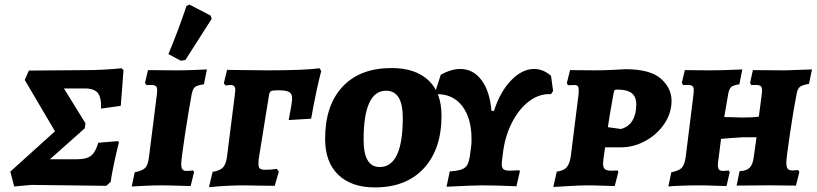

<svg xmlns="http://www.w3.org/2000/svg" viewBox="-20 -809 3564 838"><path d="M463 -15 444 2 117 -2 42 5 25 -60 220 -236 88 -460 106 -501 363 -503Q426 -503 511 -511L519 -503Q518 -497 514 -435L507 -347L421 -335Q423 -383 407 -403Q391 -423 350 -423H259L353 -271L350 -249L198 -114H318Q358 -114 377.5 -129.5Q397 -145 409 -186L495 -193L499 -188Q471 -74 463 -15Z M771 -93Q771 -76 776.5 -69.5Q782 -63 794 -63Q806 -63 813.5 -64Q821 -65 823 -65L827 -58L812 3Q797 3 757.5 1.5Q718 0 683 0Q652 0 610 2Q568 4 555 5L568 -57Q602 -64 614 -76.5Q626 -89 630 -122L665 -399Q666 -405 666 -415Q666 -428 660.5 -433Q655 -438 641 -438H619Q617 -440 613 -448L626 -503L750 -502Q786 -502 826.5 -503.5Q867 -505 883 -506L870 -441Q841 -437 831.5 -429.5Q822 -422 817 -400Q804 -330 787.5 -222.5Q771 -115 771 -93ZM789 -547 769 -544 715 -573Q756 -670 794 -783L807 -789L899 -741L904 -727Z M908 -59Q940 -64 953.5 -78.5Q967 -93 971 -127L1005 -396L1007 -416Q1007 -428 1002 -433Q997 -438 986 -438L964 -436L957 -446L971 -504Q1022 -504 1052 -503L1146 -502Q1309 -502 1375 -511L1382 -499Q1361 -420 1338 -291L1240 -285Q1255 -360 1255 -380Q1255 -400 1242 -407.5Q1229 -415 1194 -415Q1169 -415 1162.5 -411Q1156 -407 1154 -393L1109 -114Q1108 -107 1108 -95Q1108 -79 1114 -73.5Q1120 -68 1138 -68Q1165 -68 1188 -72L1197 -60L1179 2L1102 1Q1081 0 1048 0Q972 0 892 8Z M1399 -203Q1399 -349 1475 -430.5Q1551 -512 1689 -512Q1793 -512 1850 -458.5Q1907 -405 1907 -304Q1907 -158 1830 -74.5Q1753 9 1616 9Q1514 9 1456.5 -46Q1399 -101 1399 -203ZM1738 -295Q1738 -413 1665 -413Q1567 -413 1567 -199Q1567 -80 1637 -80Q1738 -80 1738 -295Z M2394 -412 2385 -398Q2335 -401 2290.5 -368Q2246 -335 2215 -275Q2184 -215 2175 -140L2171 -109Q2170 -103 2170 -92Q2170 -76 2178 -70Q2186 -64 2205 -64L2247 -66L2249 -61L2234 4Q2148 0 2081 0Q2051 0 1929 6L1943 -61Q1977 -63 1994.5 -69.5Q2012 -76 2019.5 -89.5Q2027 -103 2031 -130L2037 -175Q2038 -184 2038 -202Q2038 -293 1997.5 -346Q1957 -399 1886 -398L1881 -412L1904 -483Q1950 -508 1989 -508Q2045 -508 2081.5 -459.5Q2118 -411 2125 -325H2136Q2163 -409 2211 -458.5Q2259 -508 2311 -508Q2351 -508 2385 -478Z M2579 -502Q2614 -502 2654 -504Q2694 -506 2710 -507Q2817 -507 2864 -466Q2911 -425 2911 -369Q2911 -315 2879.5 -268.5Q2848 -222 2797 -194Q2746 -166 2691 -166H2621L2614 -117Q2612 -101 2612 -95Q2612 -78 2620 -71Q2628 -64 2647 -64L2676 -65Q2676 -63 2677 -62Q2678 -61 2679 -59L2663 3Q2648 3 2611 1.5Q2574 0 2541 0Q2517 0 2464.5 3Q2412 6 2395 7L2410 -60Q2440 -64 2453 -78.5Q2466 -93 2471 -125L2505 -396Q2506 -403 2506 -414Q2506 -427 2502 -432.5Q2498 -438 2488 -438L2459 -437L2454 -446L2468 -503ZM2757 -352Q2757 -387 2737 -402.5Q2717 -418 2674 -418Q2665 -418 2662.5 -415.5Q2660 -413 2658 -402Q2644 -326 2633 -254L2690 -246Q2724 -255 2740.5 -283Q2757 -311 2757 -352Z M3412 -99Q3412 -80 3418 -72.5Q3424 -65 3439 -65Q3448 -65 3454.5 -66Q3461 -67 3463 -67L3469 -59L3454 1L3355 0H3318L3195 1L3208 -62Q3238 -63 3252 -77Q3266 -91 3270 -125L3282 -210H3224Q3201 -209 3170.5 -206.5Q3140 -204 3127 -203L3117 -123Q3113 -95 3113 -87Q3114 -73 3119 -68Q3124 -63 3136 -63Q3146 -63 3152 -64Q3158 -65 3160 -65L3165 -58L3151 3Q3136 3 3099 1.5Q3062 0 3029 0Q2995 0 2953 1.5Q2911 3 2897 5L2910 -57Q2944 -64 2956 -77Q2968 -90 2973 -125L3007 -399Q3008 -405 3008 -415Q3008 -428 3002.5 -433Q2997 -438 2983 -438H2961L2956 -448L2969 -503L3070 -502Q3113 -502 3158 -503.5Q3203 -505 3220 -506L3207 -441Q3179 -437 3170.5 -428.5Q3162 -420 3158 -397L3141 -298Q3167 -298 3217 -296Q3265 -296 3292 -300L3305 -399Q3306 -405 3306 -415Q3306 -428 3300.5 -433Q3295 -438 3281 -438H3258L3254 -448L3266 -503L3406 -502L3524 -506L3511 -443Q3482 -438 3471.5 -430Q3461 -422 3457 -400Q3445 -340 3428.5 -230Q3412 -120 3412 -99Z"/></svg>

Font: Alegreya SC ExtraBold
Style: Italic
Weight: 800
Italic angle: -7°
Designer: Juan Pablo del Peral
Foundry: Huerta Tipografica
Version: Version 2.007; ttfautohint (v1.6)